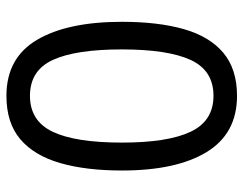

<svg xmlns="http://www.w3.org/2000/svg" viewBox="-102 -664 775 612"><g transform="rotate(90 286.0 -357.5)"><path d="M523 -358Q523 -243 499 -160.5Q475 -78 423 -34Q371 10 285 10Q164 10 106.5 -87.5Q49 -185 49 -358Q49 -474 72.5 -556Q96 -638 148 -681.5Q200 -725 285 -725Q405 -725 464 -628.5Q523 -532 523 -358ZM137 -358Q137 -211 170.5 -138Q204 -65 285 -65Q365 -65 399.5 -137.5Q434 -210 434 -358Q434 -504 399.5 -577Q365 -650 285 -650Q204 -650 170.5 -577Q137 -504 137 -358Z"/></g></svg>

Font: Noto Sans Old North Arabian
Style: Regular
Weight: 400
Designer: Monotype Design Team
Foundry: Monotype Imaging Inc.
Version: Version 2.001; ttfautohint (v1.8.4.7-5d5b)